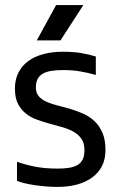

<svg xmlns="http://www.w3.org/2000/svg" viewBox="-20 -736 480 767"><path d="M231 -529.3Q274.9 -529.3 306.4 -523.7Q337.9 -518.1 362.8 -510.3V-436.5Q330.6 -445.8 299.6 -450.9Q268.6 -456.1 231 -456.1Q204.1 -456.1 183.6 -452.6Q163.1 -449.2 149.4 -440.7Q135.7 -432.1 129.2 -418Q122.6 -403.8 123.5 -382.3Q124.5 -361.8 137 -349.1Q149.4 -336.4 168.9 -328.1Q188.5 -319.8 213.4 -313.7Q238.3 -307.6 264.2 -299.8Q290 -292 314.7 -280.8Q339.4 -269.5 358.6 -251Q377.9 -232.4 389.6 -204.8Q401.4 -177.2 401.4 -136.2Q401.4 -100.1 387.5 -72.8Q373.5 -45.4 348.1 -26.9Q322.8 -8.3 287.6 1.2Q252.4 10.7 209.5 10.7Q187 10.7 163.8 8.8Q140.6 6.8 118.9 3.7Q97.2 0.5 78.9 -3.9Q60.5 -8.3 47.9 -13.7V-89.8Q77.1 -79.1 117.2 -70.8Q157.2 -62.5 209.5 -62.5Q237.3 -62.5 257.6 -65.9Q277.8 -69.3 291.3 -77.9Q304.7 -86.4 311 -100.6Q317.4 -114.7 317.4 -136.2Q317.4 -164.1 305.4 -181.4Q293.5 -198.7 273.9 -209.7Q254.4 -220.7 229.5 -227.8Q204.6 -234.9 178.5 -241.9Q152.3 -249 127.4 -258.1Q102.5 -267.1 83 -282.7Q63.5 -298.3 51.5 -322Q39.6 -345.7 39.6 -382.3Q39.6 -418 53.5 -445.6Q67.4 -473.1 92.5 -491.7Q117.7 -510.3 153.1 -519.8Q188.5 -529.3 231 -529.3ZM204.1 -715.8H313L221.7 -574.7H127Z"/></svg>

Font: Arian AMU
Style: Regular
Weight: 400
Designer: Ruben Hakobyan (Tarumian)
Foundry: Ruben Hakobyan (Tarumian)
Version: Version 4.003